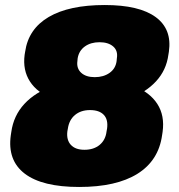

<svg xmlns="http://www.w3.org/2000/svg" viewBox="-20 -732 711 764"><path d="M295 12Q148 12 78.5 -41Q9 -94 23 -194L25 -207Q34 -272 77 -318.5Q120 -365 191 -390Q262 -415 355 -415Q448 -415 512 -390Q576 -365 606 -318.5Q636 -272 627 -207L625 -194Q611 -93 527 -40.5Q443 12 295 12ZM316 -136Q353 -136 376.5 -155.5Q400 -175 404 -209L406 -220Q411 -256 393 -275Q375 -294 338 -294Q302 -294 278.5 -274.5Q255 -255 250 -220L248 -209Q244 -175 262 -155.5Q280 -136 316 -136ZM341 -315Q251 -315 189.5 -339Q128 -363 99 -408Q70 -453 78 -514L80 -526Q93 -617 174 -664.5Q255 -712 397 -712Q534 -712 599.5 -664Q665 -616 652 -526L650 -514Q642 -453 601 -408.5Q560 -364 493.5 -339.5Q427 -315 341 -315ZM357 -425Q392 -425 416 -442Q440 -459 444 -489L445 -500Q450 -530 430.5 -547Q411 -564 376 -564Q341 -564 317.5 -547Q294 -530 289 -500L288 -489Q284 -460 303 -442.5Q322 -425 357 -425Z"/></svg>

Font: Pathway Extreme Condensed Black
Style: Italic
Weight: 900
Width: 3
Italic angle: -8°
Version: Version 1.001;gftools[0.9.26]